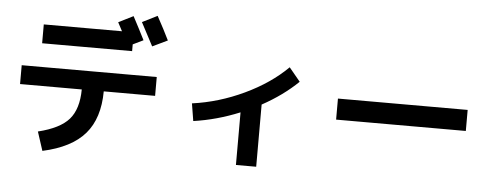

<svg xmlns="http://www.w3.org/2000/svg" viewBox="-56 -1001 3112 1218"><g transform="rotate(5 1500.0 -391.5)"><path d="M980 -700 884 -654Q830 -758 806 -802L902 -850Q948 -766 980 -700ZM187 -613V-733H685Q657 -786 656 -788L750 -835Q791 -758 826 -688L760 -656V-613ZM70 -463H930V-343H603Q602 -171 516.5 -72Q431 27 248 67L209 -53Q348 -87 405 -152.5Q462 -218 463 -343H70Z M1167 -316Q1336 -339 1496 -414.5Q1656 -490 1765 -598L1836 -512Q1740 -419 1608 -347V49H1479V-286Q1333 -226 1185 -205Z M2087 -293V-427H2913V-293Z"/></g></svg>

Font: M PLUS 1p
Style: Bold
Weight: 700
Version: Version 1.062